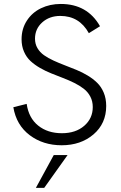

<svg xmlns="http://www.w3.org/2000/svg" viewBox="-20 -717 601 956"><path d="M287.1 6.3Q194.8 6.3 128.2 -43.7Q61.5 -93.8 46.4 -183.1L112.8 -199.7Q123 -129.4 170.2 -91.6Q217.3 -53.7 288.1 -53.7Q356.9 -53.7 399.4 -90.6Q441.9 -127.4 441.9 -184.1Q441.9 -212.9 429.7 -236.1Q417.5 -259.3 397 -275.1Q376.5 -291 349.9 -304.2Q323.2 -317.4 293.9 -328.6Q264.6 -339.8 235.4 -351.6Q206.1 -363.3 179.4 -378.7Q152.8 -394 132.3 -412.8Q111.8 -431.6 99.6 -459.5Q87.4 -487.3 87.4 -521.5Q87.4 -573.7 113.8 -614.3Q140.1 -654.8 184.3 -676Q228.5 -697.3 282.7 -697.3Q415 -697.3 478 -586.4L422.4 -551.8Q375 -637.7 280.3 -637.7Q226.1 -637.7 190.2 -605.5Q154.3 -573.2 154.3 -524.4Q154.3 -498 166.5 -477.3Q178.7 -456.5 199.2 -442.1Q219.7 -427.7 246.3 -415.5Q272.9 -403.3 302.2 -392.1Q331.5 -380.9 360.8 -368.9Q390.1 -356.9 416.7 -340.8Q443.4 -324.7 463.9 -304.7Q484.4 -284.7 496.6 -255.4Q508.8 -226.1 508.8 -189.5Q508.8 -102.1 445.6 -47.9Q382.3 6.3 287.1 6.3ZM158.7 218.3 247.6 55.2H316.4L200.2 218.3Z"/></svg>

Font: HK Grotesk Legacy
Style: Regular
Weight: 400
Designer: Alfredo Marco Pradil
Foundry: Hanken Design Co.
Version: Version 2.022;PS 002.022;hotconv 1.0.88;makeotf.lib2.5.64775